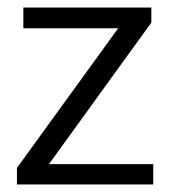

<svg xmlns="http://www.w3.org/2000/svg" viewBox="-20 -490 451 510"><path d="M382 -430 110 -54H387V0H25V-44L294 -415H42V-470H382Z"/></svg>

Font: Mukta Mahee Light
Style: Regular
Weight: 300
Designer: Shuchita Grover, Noopur Datye, Girish Dalvi, Yashodeep Gholap
Foundry: Ek Type
Version: Version 2.538;PS 1.000;hotconv 16.6.51;makeotf.lib2.5.65220;